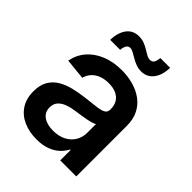

<svg xmlns="http://www.w3.org/2000/svg" viewBox="-205 -836 962 962"><g transform="rotate(45 276.0 -354.5)"><path d="M217.8 9.8Q166.5 9.8 125.5 -8.3Q84.5 -26.4 60.8 -62Q37.1 -97.7 37.1 -149.9Q37.1 -194.8 54.2 -223.9Q71.3 -252.9 100.3 -270.3Q129.4 -287.6 166.3 -296.6Q203.1 -305.7 242.2 -310.1Q291 -315.4 319.8 -319.3Q348.6 -323.2 361.6 -331.5Q374.5 -339.8 374.5 -358.4V-361.8Q374.5 -387.2 363 -406.2Q351.6 -425.3 329.6 -435.5Q307.6 -445.8 275.9 -445.8Q244.1 -445.8 220.2 -435.8Q196.3 -425.8 181.9 -408.7Q167.5 -391.6 162.6 -370.6L51.8 -381.8Q61 -429.7 91.3 -464.6Q121.6 -499.5 168.7 -518.8Q215.8 -538.1 276.4 -538.1Q319.3 -538.1 357.9 -527.3Q396.5 -516.6 426.5 -494.6Q456.5 -472.7 473.6 -438.7Q490.7 -404.8 490.7 -358.9V0H377V-73.7H373.5Q362.3 -51.8 342.3 -32.7Q322.3 -13.7 291.7 -2Q261.2 9.8 217.8 9.8ZM245.6 -79.6Q287.1 -79.6 316.2 -95.2Q345.2 -110.8 360.1 -136.7Q375 -162.6 375 -193.4V-255.4Q369.1 -251 356.2 -247.1Q343.3 -243.2 325.7 -239.7Q308.1 -236.3 289.6 -233.6Q271 -231 254.4 -228.5Q226.1 -224.6 202.6 -215.8Q179.2 -207 165.3 -191.2Q151.4 -175.3 151.4 -149.9Q151.4 -116.2 177.2 -97.9Q203.1 -79.6 245.6 -79.6ZM348.6 -601.6Q328.1 -601.6 310.3 -608.4Q292.5 -615.2 277.3 -624.3Q262.2 -633.3 249.8 -640.1Q237.3 -647 227.1 -647Q212.9 -647 205.8 -634.3Q198.7 -621.6 197.8 -604H127Q128.4 -657.2 151.9 -688.2Q175.3 -719.2 217.3 -719.2Q238.3 -719.2 255.6 -712.4Q272.9 -705.6 287.1 -696.5Q301.3 -687.5 314 -680.7Q326.7 -673.8 338.9 -673.8Q353.5 -673.8 360.4 -684.6Q367.2 -695.3 369.1 -717.3H438.5Q437 -663.1 412.6 -632.3Q388.2 -601.6 348.6 -601.6Z"/></g></svg>

Font: Inter Cardless Tabular Medium
Style: Regular
Weight: 500
Designer: Rasmus Andersson
Foundry: rsms
Version: Version 4.000;git-4fc901f